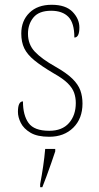

<svg xmlns="http://www.w3.org/2000/svg" viewBox="-20 -562 412 803"><path d="M186 10Q136 10 107.5 -7Q79 -24 67 -48Q55 -72 55 -94Q55 -138 76 -138Q76 -80 99.5 -47.5Q123 -15 186 -15Q240 -15 268.5 -47.5Q297 -80 297 -131Q297 -154 290 -174Q283 -194 263.5 -213.5Q244 -233 205 -255Q154 -285 124 -309.5Q94 -334 81.5 -360Q69 -386 69 -422Q69 -475 103 -508.5Q137 -542 196 -542Q255 -542 283.5 -512.5Q312 -483 312 -447Q312 -405 291 -405Q291 -466 266 -491.5Q241 -517 194 -517Q143 -517 120 -489Q97 -461 97 -421Q97 -376 126 -345.5Q155 -315 212 -283Q258 -257 282.5 -233Q307 -209 316 -184Q325 -159 325 -129Q325 -66 286.5 -28Q248 10 186 10ZM148 208Q155 171 160.5 133.5Q166 96 169 61H211V71Q204 92 194.5 119.5Q185 147 175 174Q165 201 157 221H148Z"/></svg>

Font: Noto Serif Ethiopic SemiCondensed Thin
Style: Regular
Weight: 100
Width: 4
Designer: Monotype Design Team
Foundry: Monotype Imaging Inc.
Version: Version 2.102; ttfautohint (v1.8.4.7-5d5b)